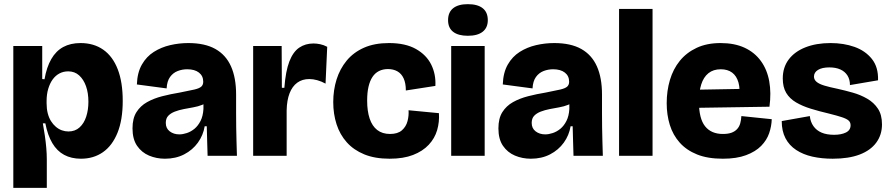

<svg xmlns="http://www.w3.org/2000/svg" viewBox="-20 -749 4279 923"><path d="M44 154V-316V-528H183V-369L194 -368Q204 -426 226.5 -465Q249 -504 284 -523Q319 -542 367 -542Q431 -542 476.5 -510Q522 -478 546 -416Q570 -354 570 -264Q570 -173 545 -111Q520 -49 475 -17.5Q430 14 369 14Q323 14 288.5 -4.5Q254 -23 231.5 -61Q209 -99 198 -156H186Q191 -128 195.5 -97.5Q200 -67 202.5 -38Q205 -9 205 18V154ZM309 -117Q341 -117 362.5 -136.5Q384 -156 394.5 -188.5Q405 -221 405 -260Q405 -302 393.5 -334.5Q382 -367 360.5 -386.5Q339 -406 308 -406Q285 -406 266 -396Q247 -386 233.5 -367.5Q220 -349 212 -322.5Q204 -296 204 -263V-253Q204 -226 209.5 -204.5Q215 -183 225 -167Q235 -151 248.5 -139.5Q262 -128 277.5 -122.5Q293 -117 309 -117Z M773 14Q732 14 696.5 -1Q661 -16 639 -48Q617 -80 617 -132Q617 -180 636 -210Q655 -240 687 -258Q719 -276 760 -286.5Q801 -297 844 -304Q890 -313 914 -318.5Q938 -324 947.5 -332.5Q957 -341 957 -356Q957 -384 936.5 -400Q916 -416 880 -416Q856 -416 834 -407.5Q812 -399 797.5 -379Q783 -359 781 -324L638 -343Q640 -400 662 -438.5Q684 -477 719.5 -499.5Q755 -522 798 -532Q841 -542 885 -542Q965 -542 1015.5 -513.5Q1066 -485 1090.5 -430Q1115 -375 1115 -295V-205Q1115 -171 1115.5 -136.5Q1116 -102 1117 -68Q1118 -34 1119 0H978Q977 -32 976 -67.5Q975 -103 974 -142H964Q957 -99 931.5 -63.5Q906 -28 865.5 -7Q825 14 773 14ZM842 -103Q859 -103 878.5 -109.5Q898 -116 915 -130Q932 -144 944 -167.5Q956 -191 958 -225V-265H983Q972 -253 952 -245Q932 -237 909 -233Q886 -229 863 -224.5Q840 -220 820.5 -212.5Q801 -205 789 -192.5Q777 -180 777 -158Q777 -132 796 -117.5Q815 -103 842 -103Z M1197 0V-275V-528H1334L1335 -327H1347Q1353 -407 1371 -453.5Q1389 -500 1418.5 -520Q1448 -540 1487 -540Q1502 -540 1519 -536.5Q1536 -533 1553 -524L1545 -347Q1525 -358 1505 -363.5Q1485 -369 1467 -369Q1433 -369 1409 -351.5Q1385 -334 1372 -300.5Q1359 -267 1358 -218V0Z M1853 14Q1782 14 1731 -7Q1680 -28 1647 -65Q1614 -102 1598 -151.5Q1582 -201 1582 -258Q1582 -316 1598 -367Q1614 -418 1646.5 -457.5Q1679 -497 1729.5 -519.5Q1780 -542 1850 -542Q1929 -542 1979.5 -513.5Q2030 -485 2053 -438.5Q2076 -392 2073 -336L1931 -314Q1931 -349 1920.5 -372Q1910 -395 1890.5 -406Q1871 -417 1845 -417Q1821 -417 1802 -407.5Q1783 -398 1770.5 -379Q1758 -360 1751.5 -332Q1745 -304 1745 -265Q1745 -215 1757 -179Q1769 -143 1793.5 -124Q1818 -105 1855 -105Q1892 -105 1912 -122.5Q1932 -140 1939 -166.5Q1946 -193 1944 -219L2090 -205Q2093 -163 2081.5 -123.5Q2070 -84 2041 -53Q2012 -22 1965.5 -4Q1919 14 1853 14Z M2149 0V-528H2310V0ZM2229 -577Q2183 -577 2158.5 -596Q2134 -615 2134 -652Q2134 -690 2158.5 -709.5Q2183 -729 2229 -729Q2276 -729 2300.5 -709.5Q2325 -690 2325 -652Q2325 -616 2300.5 -596.5Q2276 -577 2229 -577Z M2532 14Q2491 14 2455.5 -1Q2420 -16 2398 -48Q2376 -80 2376 -132Q2376 -180 2395 -210Q2414 -240 2446 -258Q2478 -276 2519 -286.5Q2560 -297 2603 -304Q2649 -313 2673 -318.5Q2697 -324 2706.5 -332.5Q2716 -341 2716 -356Q2716 -384 2695.5 -400Q2675 -416 2639 -416Q2615 -416 2593 -407.5Q2571 -399 2556.5 -379Q2542 -359 2540 -324L2397 -343Q2399 -400 2421 -438.5Q2443 -477 2478.5 -499.5Q2514 -522 2557 -532Q2600 -542 2644 -542Q2724 -542 2774.5 -513.5Q2825 -485 2849.5 -430Q2874 -375 2874 -295V-205Q2874 -171 2874.5 -136.5Q2875 -102 2876 -68Q2877 -34 2878 0H2737Q2736 -32 2735 -67.5Q2734 -103 2733 -142H2723Q2716 -99 2690.5 -63.5Q2665 -28 2624.5 -7Q2584 14 2532 14ZM2601 -103Q2618 -103 2637.5 -109.5Q2657 -116 2674 -130Q2691 -144 2703 -167.5Q2715 -191 2717 -225V-265H2742Q2731 -253 2711 -245Q2691 -237 2668 -233Q2645 -229 2622 -224.5Q2599 -220 2579.5 -212.5Q2560 -205 2548 -192.5Q2536 -180 2536 -158Q2536 -132 2555 -117.5Q2574 -103 2601 -103Z M2956 0V-706H3117V0Z M3455 14Q3382 14 3331 -6.5Q3280 -27 3247.5 -63.5Q3215 -100 3200 -148.5Q3185 -197 3185 -253Q3185 -312 3200.5 -364.5Q3216 -417 3248 -456.5Q3280 -496 3329 -519Q3378 -542 3444 -542Q3511 -542 3559.5 -519.5Q3608 -497 3638 -455.5Q3668 -414 3678 -358Q3688 -302 3679 -236L3287 -230V-317L3565 -322L3533 -274Q3539 -321 3530 -352.5Q3521 -384 3499.5 -400Q3478 -416 3445 -416Q3409 -416 3385.5 -397Q3362 -378 3351 -343Q3340 -308 3340 -260Q3340 -179 3369.5 -142Q3399 -105 3455 -105Q3480 -105 3496.5 -111Q3513 -117 3523.5 -128.5Q3534 -140 3538.5 -156Q3543 -172 3544 -191L3690 -176Q3689 -142 3677.5 -108.5Q3666 -75 3639 -47.5Q3612 -20 3566.5 -3Q3521 14 3455 14Z M3983 14Q3930 14 3885.5 4Q3841 -6 3807.5 -28Q3774 -50 3756 -84.5Q3738 -119 3738 -167L3873 -191Q3876 -163 3890.5 -142.5Q3905 -122 3929.5 -111.5Q3954 -101 3990 -101Q4024 -101 4046.5 -112Q4069 -123 4069 -147Q4069 -161 4059.5 -169.5Q4050 -178 4027.5 -185.5Q4005 -193 3965 -203Q3918 -214 3877.5 -226.5Q3837 -239 3806.5 -257Q3776 -275 3759.5 -302.5Q3743 -330 3743 -372Q3743 -425 3771.5 -463Q3800 -501 3852 -521.5Q3904 -542 3973 -542Q4036 -542 4088 -523.5Q4140 -505 4171.5 -465.5Q4203 -426 4201 -363L4066 -340Q4066 -367 4054 -386Q4042 -405 4020 -415Q3998 -425 3967 -425Q3932 -425 3912.5 -413Q3893 -401 3893 -381Q3893 -366 3905.5 -355.5Q3918 -345 3943 -337.5Q3968 -330 4007 -322Q4043 -314 4080 -303.5Q4117 -293 4149 -274.5Q4181 -256 4200.5 -226.5Q4220 -197 4220 -151Q4220 -101 4192.5 -63.5Q4165 -26 4112.5 -6Q4060 14 3983 14Z"/></svg>

Font: Bricolage Grotesque 72pt ExtraBold
Style: Regular
Weight: 800
Designer: Mathieu Triay
Foundry: Atelier Triay
Version: Version 1.001;gftools[0.9.33.dev8+g029e19f]